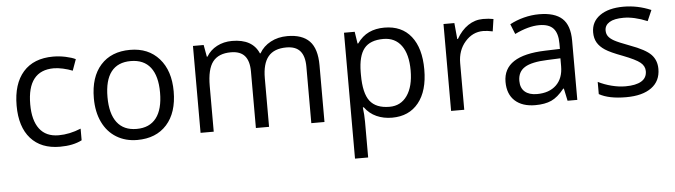

<svg xmlns="http://www.w3.org/2000/svg" viewBox="-48 -741 4140 1178"><g transform="rotate(-5 2022.0 -152.5)"><path d="M299.8 9.8Q183.6 9.8 119.9 -61.8Q56.2 -133.3 56.2 -264.2Q56.2 -398.4 120.8 -471.7Q185.5 -544.9 305.2 -544.9Q343.8 -544.9 382.3 -536.6Q420.9 -528.3 442.9 -517.1L418 -448.2Q391.1 -459 359.4 -466.1Q327.6 -473.1 303.2 -473.1Q140.1 -473.1 140.1 -265.1Q140.1 -166.5 179.9 -113.8Q219.7 -61 297.9 -61Q364.7 -61 435.1 -89.8V-18.1Q381.3 9.8 299.8 9.8Z M1023.9 -268.1Q1023.9 -137.2 958 -63.7Q892.1 9.8 775.9 9.8Q704.1 9.8 648.4 -23.9Q592.8 -57.6 562.5 -120.6Q532.2 -183.6 532.2 -268.1Q532.2 -398.9 597.7 -471.9Q663.1 -544.9 779.3 -544.9Q891.6 -544.9 957.8 -470.2Q1023.9 -395.5 1023.9 -268.1ZM616.2 -268.1Q616.2 -165.5 657.2 -111.8Q698.2 -58.1 777.8 -58.1Q857.4 -58.1 898.7 -111.6Q939.9 -165 939.9 -268.1Q939.9 -370.1 898.7 -423.1Q857.4 -476.1 776.9 -476.1Q697.3 -476.1 656.7 -423.8Q616.2 -371.6 616.2 -268.1Z M1848.1 0V-348.1Q1848.1 -412.1 1820.8 -444.1Q1793.5 -476.1 1735.8 -476.1Q1660.2 -476.1 1624 -432.6Q1587.9 -389.2 1587.9 -298.8V0H1506.8V-348.1Q1506.8 -412.1 1479.5 -444.1Q1452.1 -476.1 1394 -476.1Q1317.9 -476.1 1282.5 -430.4Q1247.1 -384.8 1247.1 -280.8V0H1166V-535.2H1231.9L1245.1 -461.9H1249Q1272 -501 1313.7 -522.9Q1355.5 -544.9 1407.2 -544.9Q1532.7 -544.9 1571.3 -454.1H1575.2Q1599.1 -496.1 1644.5 -520.5Q1689.9 -544.9 1748 -544.9Q1838.9 -544.9 1884 -498.3Q1929.2 -451.7 1929.2 -349.1V0Z M2345.2 9.8Q2293 9.8 2249.8 -9.5Q2206.5 -28.8 2177.2 -68.8H2171.4Q2177.2 -22 2177.2 20V240.2H2096.2V-535.2H2162.1L2173.3 -461.9H2177.2Q2208.5 -505.9 2250 -525.4Q2291.5 -544.9 2345.2 -544.9Q2451.7 -544.9 2509.5 -472.2Q2567.4 -399.4 2567.4 -268.1Q2567.4 -136.2 2508.5 -63.2Q2449.7 9.8 2345.2 9.8ZM2333.5 -476.1Q2251.5 -476.1 2214.8 -430.7Q2178.2 -385.3 2177.2 -286.1V-268.1Q2177.2 -155.3 2214.8 -106.7Q2252.4 -58.1 2335.4 -58.1Q2404.8 -58.1 2444.1 -114.3Q2483.4 -170.4 2483.4 -269Q2483.4 -369.1 2444.1 -422.6Q2404.8 -476.1 2333.5 -476.1Z M2953.1 -544.9Q2988.8 -544.9 3017.1 -539.1L3005.9 -463.9Q2972.7 -471.2 2947.3 -471.2Q2882.3 -471.2 2836.2 -418.5Q2790 -365.7 2790 -287.1V0H2709V-535.2H2775.9L2785.2 -436H2789.1Q2818.8 -488.3 2860.8 -516.6Q2902.8 -544.9 2953.1 -544.9Z M3426.3 0 3410.2 -76.2H3406.2Q3366.2 -25.9 3326.4 -8.1Q3286.6 9.8 3227.1 9.8Q3147.5 9.8 3102.3 -31.2Q3057.1 -72.3 3057.1 -147.9Q3057.1 -310.1 3316.4 -317.9L3407.2 -320.8V-354Q3407.2 -417 3380.1 -447Q3353 -477.1 3293.5 -477.1Q3226.6 -477.1 3142.1 -436L3117.2 -498Q3156.7 -519.5 3203.9 -531.7Q3251 -543.9 3298.3 -543.9Q3394 -543.9 3440.2 -501.5Q3486.3 -459 3486.3 -365.2V0ZM3243.2 -57.1Q3318.8 -57.1 3362.1 -98.6Q3405.3 -140.1 3405.3 -214.8V-263.2L3324.2 -259.8Q3227.5 -256.3 3184.8 -229.7Q3142.1 -203.1 3142.1 -147Q3142.1 -103 3168.7 -80.1Q3195.3 -57.1 3243.2 -57.1Z M3998.5 -146Q3998.5 -71.3 3942.9 -30.8Q3887.2 9.8 3786.6 9.8Q3680.2 9.8 3620.6 -23.9V-99.1Q3659.2 -79.6 3703.4 -68.4Q3747.6 -57.1 3788.6 -57.1Q3852.1 -57.1 3886.2 -77.4Q3920.4 -97.7 3920.4 -139.2Q3920.4 -170.4 3893.3 -192.6Q3866.2 -214.8 3787.6 -245.1Q3712.9 -272.9 3681.4 -293.7Q3649.9 -314.5 3634.5 -340.8Q3619.1 -367.2 3619.1 -403.8Q3619.1 -469.2 3672.4 -507.1Q3725.6 -544.9 3818.4 -544.9Q3904.8 -544.9 3987.3 -509.8L3958.5 -443.8Q3877.9 -477.1 3812.5 -477.1Q3754.9 -477.1 3725.6 -459Q3696.3 -440.9 3696.3 -409.2Q3696.3 -387.7 3707.3 -372.6Q3718.3 -357.4 3742.7 -343.8Q3767.1 -330.1 3836.4 -304.2Q3931.6 -269.5 3965.1 -234.4Q3998.5 -199.2 3998.5 -146Z"/></g></svg>

Font: f0_31487 
Style: Regular
Weight: 400
Foundry: Ascender Corporation
Version: Version 1.10